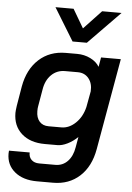

<svg xmlns="http://www.w3.org/2000/svg" viewBox="-62 -796 721 1045"><g transform="rotate(5 298.5 -273.5)"><path d="M13 66Q13 56 14 50H127Q126 75 141.5 90Q157 105 184 105H272Q312 105 339 77Q366 49 374 0L384 -57Q358 -32 328.5 -17.5Q299 -3 274 -3H205Q125 -3 78 -45Q31 -87 31 -158Q31 -169 35 -197L53 -304Q70 -399 129 -453Q188 -507 276 -507H338Q377 -507 410.5 -490.5Q444 -474 460 -447L469 -499H577L489 0Q472 96 413.5 149.5Q355 203 268 203H180Q104 203 58.5 165.5Q13 128 13 66ZM287 -101Q329 -101 364.5 -135Q400 -169 413 -223L429 -310Q432 -353 410 -380.5Q388 -408 350 -408H280Q236 -408 205.5 -378Q175 -348 167 -297L151 -204Q149 -195 149 -178Q149 -142 167 -121.5Q185 -101 217 -101ZM198 -750H297L357 -648L453 -750H559L385 -572H307Z"/></g></svg>

Font: Bai Jamjuree SemiBold
Style: Italic
Weight: 600
Italic angle: -10°
Version: Version 1.000; ttfautohint (v1.6)